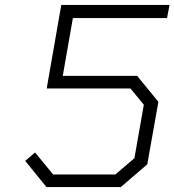

<svg xmlns="http://www.w3.org/2000/svg" viewBox="-20 -757 706 777"><path d="M469 0H168L82 -106L122 -140L195 -51H447L524 -117L562 -333L508 -399H169L228 -737H666L656 -684H275L234 -450H535L621 -345L576 -92Z"/></svg>

Font: Tomorrow Light
Style: Italic
Weight: 300
Italic angle: -10°
Designer: Tony de Marco, Monica Rizzolli
Foundry: Just in Type
Version: Version 2.002